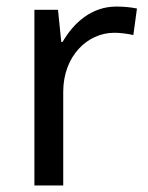

<svg xmlns="http://www.w3.org/2000/svg" viewBox="-20 -632 453 586"><path d="M335 -612C260 -612 205 -563 171 -504H167L157 -602H85V-66H173V-352C173 -460 246 -532 329 -532C347 -532 370 -529 387 -525L398 -606C380 -610 355 -612 335 -612Z"/></svg>

Font: Noto Sans Malayalam UI
Style: Regular
Weight: 400
Designer: Jelle Bosma - Monotype Design Team
Foundry: Monotype Imaging Inc.
Version: Version 2.104